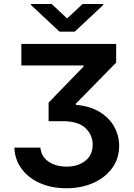

<svg xmlns="http://www.w3.org/2000/svg" viewBox="-20 -770 687 981"><path d="M53.3 -16H186.4Q190.3 30.2 228.2 55.8Q266 81.3 320.3 81.3Q378.2 81.3 415.8 51.8Q453.5 22.4 453.5 -31.2Q453.5 -81 416.2 -115.9Q378.9 -150.9 300.4 -150.9H228.3V-245.7L407.3 -430.4V-435.4H89.1V-545.5H573.5V-450.3L367.5 -240.1V-234.4Q439.6 -228.3 489 -198.2Q538.4 -168 563.6 -122.5Q588.8 -77.1 588.8 -24.5Q588.8 39.1 553.8 87.9Q518.8 136.7 457.9 164.2Q397 191.8 319.2 191.8Q244.7 191.8 185.5 166.2Q126.4 140.6 91.3 93.9Q56.1 47.2 53.3 -16ZM244 -749.6 322.8 -675.8 402 -749.6H507.5V-744.7L361.9 -608.3H284.1L138.1 -744.7V-749.6Z"/></svg>

Font: Inter UI Semi Bold
Style: Regular
Weight: 600
Designer: Rasmus Andersson
Foundry: rsms
Version: 3.2;8d6f07862